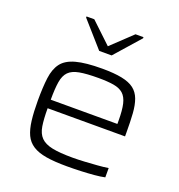

<svg xmlns="http://www.w3.org/2000/svg" viewBox="-134 -852 908 972"><g transform="rotate(20 320.0 -365.5)"><path d="M333 8Q266 8 221 0.5Q176 -7 148 -25Q120 -43 106 -73Q92 -103 86.5 -148Q81 -193 81 -254Q81 -327 87.5 -377.5Q94 -428 117.5 -459Q141 -490 192.5 -504Q244 -518 333 -518Q397 -518 439 -509.5Q481 -501 505 -482.5Q529 -464 540.5 -433Q552 -402 555 -358Q558 -314 558 -255V-235H141Q141 -177 147 -139.5Q153 -102 173.5 -81Q194 -60 234.5 -51.5Q275 -43 345 -43Q375 -43 409.5 -45Q444 -47 477 -49.5Q510 -52 535 -56V-6Q513 -1 479 2Q445 5 407.5 6.5Q370 8 333 8ZM500 -261V-298Q500 -355 492 -388.5Q484 -422 465 -439Q446 -456 413 -461.5Q380 -467 331 -467Q267 -467 229 -460Q191 -453 172 -433.5Q153 -414 147 -377.5Q141 -341 141 -281H520ZM287 -597 167 -733V-739H209L320 -634L431 -739H474V-733L354 -597Z"/></g></svg>

Font: Saira Expanded Light
Style: Regular
Weight: 300
Width: 7
Designer: Hector Gatti with collaboration of the Omnibus-Type team
Foundry: Omnibus-Type
Version: Version 1.101